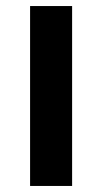

<svg xmlns="http://www.w3.org/2000/svg" viewBox="-20 -615 338 635"><path d="M79.5 0V-595H218.5V0Z"/></svg>

Font: Encode Sans SC SemiExpanded SemiBold
Style: Regular
Weight: 600
Width: 6
Designer: Multiple Designers
Foundry: Impallari Type
Version: Version 3.002